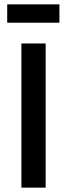

<svg xmlns="http://www.w3.org/2000/svg" viewBox="-20 -859 306 879"><path d="M78 0V-660H189V0ZM13 -755V-839H252V-755Z"/></svg>

Font: Bricolage Grotesque 24pt Medium
Style: Regular
Weight: 500
Designer: Mathieu Triay
Foundry: Atelier Triay
Version: Version 1.001;gftools[0.9.33.dev8+g029e19f]